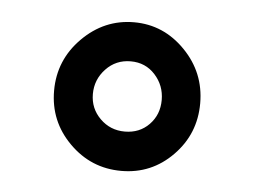

<svg xmlns="http://www.w3.org/2000/svg" viewBox="-32 -759 445 335"><g transform="rotate(5 190.0 -591.0)"><path d="M190.9 -720.7Q138.7 -720.7 100.3 -682.1Q62 -643.6 62 -589.8Q62 -536.1 99.9 -498.3Q137.7 -460.4 190.9 -460.4Q243.7 -460.4 280.8 -498.3Q317.9 -536.1 317.9 -589.8Q317.9 -643.6 280.3 -682.1Q242.7 -720.7 190.9 -720.7ZM190.9 -529.3Q165.5 -529.3 147.7 -546.9Q129.9 -564.5 129.9 -589.8Q129.9 -615.2 147.5 -633.8Q165 -652.3 190.9 -652.3Q216.8 -652.3 233.6 -633.8Q250.5 -615.2 250.5 -589.8Q250.5 -564 233.6 -546.6Q216.8 -529.3 190.9 -529.3Z"/></g></svg>

Font: FAU Chimera Medium
Style: Regular
Weight: 500
Version: Version 1.002;hotconv 1.0.117;makeotfexe 2.5.65602